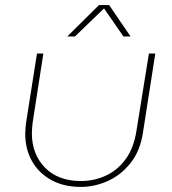

<svg xmlns="http://www.w3.org/2000/svg" viewBox="-20 -720 674 753"><path d="M589 -510 541 -202Q530 -128 492 -80.5Q454 -33 402.5 -10Q351 13 297 13Q230 13 181 -14Q132 -41 105.5 -88Q79 -135 79 -195Q79 -205 80 -216Q81 -227 82 -237L125 -510H150L108 -239Q107 -229 106 -218.5Q105 -208 105 -198Q105 -115 156.5 -62.5Q208 -10 298 -10Q347 -10 392.5 -30Q438 -50 471 -93.5Q504 -137 515 -206L564 -510ZM244 -577 368 -700H408L492 -577H464L388 -687L274 -577Z"/></svg>

Font: MuseoModerno Thin Thin
Style: Italic
Weight: 250
Italic angle: -9°
Version: Version 1.003